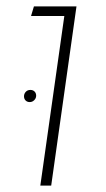

<svg xmlns="http://www.w3.org/2000/svg" viewBox="-20 -580 331 600"><path d="M181 -530H77L86 -560H219L140 0H106ZM93 -281Q93 -289 88 -294Q83 -299 75 -299Q66 -299 60.5 -293Q55 -287 55 -279Q55 -271 60 -266Q65 -261 73 -261Q81 -261 87 -267Q93 -273 93 -281Z"/></svg>

Font: FiraGO UltraLight
Style: Italic
Weight: 200
Italic angle: -8°
Designer: bBox Type GmbH
Foundry: bBox Type GmbH
Version: Version 1.001